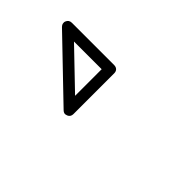

<svg xmlns="http://www.w3.org/2000/svg" viewBox="-27 -1056 486 486"><g transform="rotate(45 216.0 -813.0)"><path d="M27.8 -891.6C26.9 -889.6 26.4 -887.7 26.9 -885.3C26.9 -881.8 28.8 -878.4 32.2 -875L183.1 -730C186.5 -726.6 189.9 -725.1 193.4 -725.1L199.2 -726.6C205.1 -729 208 -733.9 208 -740.2V-886.2C208 -895.5 202.1 -900.9 192.9 -900.9H42C35.2 -900.9 30.3 -897.9 27.8 -891.6ZM178.2 -871.1V-775.9L79.1 -871.1Z"/></g></svg>

Font: Nemoy
Style: Light
Weight: 300
Designer: BSozoo
Foundry: BSozoo
Version: Version 001.000